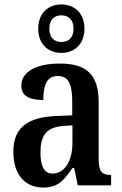

<svg xmlns="http://www.w3.org/2000/svg" viewBox="-20 -834 551 864"><path d="M256 -596C314 -596 360 -634 360 -705C360 -776 314 -814 256 -814C198 -814 152 -776 152 -705C152 -634 198 -596 256 -596ZM256 -645C227 -645 202 -662 202 -705C202 -748 227 -765 256 -765C286 -765 311 -748 311 -705C311 -662 286 -645 256 -645ZM174 10C242 10 268 -23 306 -78H314L330 0H480V-47H477C438 -47 424 -63 424 -118V-375C424 -502 365 -548 249 -548C150 -548 76 -515 76 -448C76 -404 109 -384 175 -384C175 -450 190 -492 240 -492C293 -492 305 -448 305 -373V-315L234 -312C104 -307 40 -259 40 -152C40 -41 99 10 174 10ZM216 -53C179 -53 162 -87 162 -147C162 -222 187 -261 263 -267L306 -270V-191C306 -110 271 -53 216 -53Z"/></svg>

Font: Noto Serif Georgian Condensed SemiBold
Style: Regular
Weight: 600
Width: 3
Designer: Monotype Design Team, Akaki Razmadze
Foundry: Google LLC
Version: Version 2.003